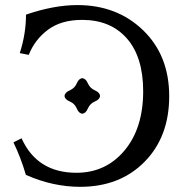

<svg xmlns="http://www.w3.org/2000/svg" viewBox="-20 -722 729 753"><path d="M294.4 10.7Q187.5 10.7 81.5 -36.1Q61.5 -104.5 32.7 -163.6L64.5 -179.7Q125.5 -44.4 279.8 -44.4Q395 -44.4 468.3 -131.8Q541.5 -219.2 541.5 -364.3Q541.5 -498.5 477.5 -571.3Q413.6 -644 302.2 -644Q219.7 -644 168 -605.2Q116.2 -566.4 92.8 -506.8L57.6 -513.7Q82 -589.8 82 -664.6Q190.9 -702.1 283.7 -702.1Q439 -702.1 541.3 -603.3Q643.6 -504.4 643.6 -344.7Q643.6 -185.5 546.9 -87.4Q450.2 10.7 294.4 10.7ZM302.7 -275.9Q289.1 -277.3 281 -296.6Q272.9 -315.9 253.7 -324Q234.4 -332 232.9 -345.7Q234.4 -359.4 253.7 -367.7Q272.9 -376 281 -395Q289.1 -414.1 302.7 -415.5Q316.4 -414.1 324.7 -395Q333 -376 352.1 -367.7Q371.1 -359.4 372.6 -345.7Q371.1 -332 352.1 -324Q333 -315.9 324.7 -296.6Q316.4 -277.3 302.7 -275.9Z"/></svg>

Font: Almanac
Style: Regular
Weight: 400
Designer: Eden's Almanac
Version: Version 3.501;March 28, 2021;FontCreator 13.0.0.2683 64-bit